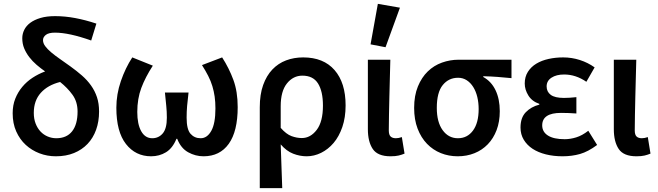

<svg xmlns="http://www.w3.org/2000/svg" viewBox="-20 -802 3426 1000"><path d="M271 12Q226 12 185.5 -3.5Q145 -19 114 -47.5Q83 -76 64.5 -117.5Q46 -159 46 -212Q46 -254 59.5 -288Q73 -322 96 -349.5Q119 -377 149.5 -397Q180 -417 215 -430Q192 -446 170.5 -464.5Q149 -483 132.5 -504.5Q116 -526 106 -550Q96 -574 96 -603Q96 -626 106.5 -647Q117 -668 138 -683.5Q159 -699 191 -708.5Q223 -718 267 -718Q318 -718 371.5 -708Q425 -698 482 -679L455 -591Q340 -632 266 -632Q234 -632 219 -620.5Q204 -609 204 -593Q204 -577 215.5 -561.5Q227 -546 246.5 -529.5Q266 -513 292 -495Q318 -477 347 -456Q379 -433 406.5 -409Q434 -385 454 -357Q474 -329 485 -296Q496 -263 496 -221Q496 -169 480.5 -126Q465 -83 436 -52.5Q407 -22 365.5 -5Q324 12 271 12ZM273 -82Q327 -82 355.5 -118Q384 -154 384 -221Q384 -272 357.5 -308.5Q331 -345 293 -375Q229 -359 192.5 -318.5Q156 -278 156 -214Q156 -183 165.5 -158.5Q175 -134 191 -117Q207 -100 228.5 -91Q250 -82 273 -82Z M767 12Q686 12 636 -52Q586 -116 586 -241Q586 -311 609.5 -379.5Q633 -448 669 -503L776 -460Q737 -400 716 -344Q695 -288 695 -219Q695 -155 715.5 -118.5Q736 -82 773 -82Q806 -82 827.5 -107Q849 -132 849 -189Q849 -221 846 -250Q843 -279 839 -320H962Q957 -279 954.5 -250Q952 -221 952 -189Q952 -128 972.5 -105Q993 -82 1025 -82Q1059 -82 1080.5 -120.5Q1102 -159 1102 -237Q1102 -271 1098 -299Q1094 -327 1086 -353.5Q1078 -380 1064.5 -406.5Q1051 -433 1032 -463L1137 -503Q1173 -447 1195.5 -386Q1218 -325 1218 -244Q1218 -118 1171.5 -53Q1125 12 1040 12Q998 12 960 -9Q922 -30 903 -79H899Q879 -30 844.5 -9Q810 12 767 12Z M1333 178V-243Q1333 -310 1350.5 -359Q1368 -408 1398.5 -440Q1429 -472 1470 -487.5Q1511 -503 1559 -503Q1665 -503 1722.5 -437Q1780 -371 1780 -253Q1780 -190 1763 -140.5Q1746 -91 1717.5 -57.5Q1689 -24 1652.5 -6Q1616 12 1577 12Q1542 12 1507 -1.5Q1472 -15 1442 -50Q1444 12 1446 65Q1448 118 1450 178ZM1552 -83Q1597 -83 1629.5 -125.5Q1662 -168 1662 -252Q1662 -326 1636.5 -367Q1611 -408 1555 -408Q1507 -408 1474.5 -367.5Q1442 -327 1442 -249V-136Q1471 -103 1498.5 -93Q1526 -83 1552 -83Z M2014 12Q1947 12 1921.5 -26Q1896 -64 1896 -129V-491H2013Q2012 -445 2010.5 -395.5Q2009 -346 2008 -298Q2007 -250 2006 -205Q2005 -160 2005 -123Q2005 -100 2014.5 -91Q2024 -82 2042 -82Q2056 -82 2073 -88L2087 -2Q2073 4 2056.5 8Q2040 12 2014 12ZM1910 -571 1948 -782 2063 -762 1988 -556Z M2364 12Q2317 12 2276 -4.5Q2235 -21 2204 -53Q2173 -85 2155 -132Q2137 -179 2137 -240Q2137 -304 2156.5 -351.5Q2176 -399 2208 -430Q2240 -461 2282 -476Q2324 -491 2369 -491H2644V-395Q2603 -399 2570 -401.5Q2537 -404 2497 -405V-401Q2539 -378 2561 -332Q2583 -286 2583 -223Q2583 -168 2566.5 -124.5Q2550 -81 2520.5 -50.5Q2491 -20 2451 -4Q2411 12 2364 12ZM2365 -82Q2414 -82 2443.5 -122Q2473 -162 2473 -234Q2473 -267 2466 -296.5Q2459 -326 2445 -348.5Q2431 -371 2411 -384Q2391 -397 2366 -397Q2317 -397 2286 -359Q2255 -321 2255 -240Q2255 -166 2285.5 -124Q2316 -82 2365 -82Z M2910 12Q2863 12 2823 2Q2783 -8 2754 -27Q2725 -46 2708 -74Q2691 -102 2691 -138Q2691 -189 2718.5 -217.5Q2746 -246 2789 -257V-261Q2751 -274 2732 -304.5Q2713 -335 2713 -367Q2713 -402 2729.5 -428Q2746 -454 2773.5 -470.5Q2801 -487 2837 -495Q2873 -503 2913 -503Q2958 -503 3000 -489.5Q3042 -476 3077 -451L3034 -376Q2979 -414 2918 -414Q2878 -414 2852.5 -397.5Q2827 -381 2827 -352Q2827 -324 2848.5 -308Q2870 -292 2917 -292Q2932 -292 2948 -293Q2964 -294 2982 -296V-211Q2940 -214 2902 -214Q2804 -214 2804 -149Q2804 -115 2834 -96Q2864 -77 2921 -77Q2950 -77 2981 -86.5Q3012 -96 3044 -121L3090 -47Q3043 -12 3001 0Q2959 12 2910 12Z M3295 12Q3228 12 3202.5 -26Q3177 -64 3177 -129V-491H3294Q3293 -445 3291.5 -395.5Q3290 -346 3289 -298Q3288 -250 3287 -205Q3286 -160 3286 -123Q3286 -100 3295.5 -91Q3305 -82 3323 -82Q3337 -82 3354 -88L3368 -2Q3354 4 3337.5 8Q3321 12 3295 12Z"/></svg>

Font: Processing Sans Pro Semibold
Style: Regular
Weight: 600
Designer: Paul D. Hunt
Foundry: Adobe Systems Incorporated
Version: Version 2.020;PS 2.000;hotconv 1.0.86;makeotf.lib2.5.63406